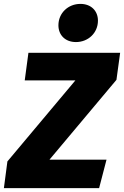

<svg xmlns="http://www.w3.org/2000/svg" viewBox="-44 -966 637 986"><path d="M346 -750C409 -750 459 -797 459 -860C459 -910 424 -946 369 -946C306 -946 256 -899 256 -836C256 -786 291 -750 346 -750ZM-24 0H465L503 -146H210L554 -556L573 -695H102L83 -553H343L-6 -137Z"/></svg>

Font: Fira Sans ExtraBold
Style: Italic
Weight: 800
Italic angle: -8°
Designer: bBox Type GmbH & Carrois Corporate GbR & Edenspiekermann AG
Foundry: bBox Type GmbH & Carrois Corporate GbR & Edenspiekermann AG
Version: Version 4.301;PS 004.301;hotconv 1.0.88;makeotf.lib2.5.64775